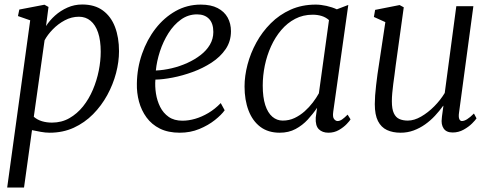

<svg xmlns="http://www.w3.org/2000/svg" viewBox="-20 -581 2190 855"><path d="M12 254 114.5 -490.5 60 -509.5 66 -538.5 178 -560 196 -550 185 -465Q201 -490 225.2 -511.8Q249.5 -533.5 280.2 -547.2Q311 -561 346 -561Q402 -561 438.2 -534.2Q474.5 -507.5 492.2 -460.8Q510 -414 510 -353Q510 -306 496.8 -255.5Q483.5 -205 457.8 -157.8Q432 -110.5 394.5 -72.5Q357 -34.5 308.5 -12.2Q260 10 201 10Q182.5 10 161.8 6.2Q141 2.5 122.5 -1.5L87 254ZM130.5 -61Q146 -47.5 166.8 -41.2Q187.5 -35 211.5 -35Q254.5 -35 289 -54.8Q323.5 -74.5 349.8 -107.2Q376 -140 393.5 -181.2Q411 -222.5 419.8 -266.2Q428.5 -310 428.5 -350.5Q428.5 -401 416.8 -435.8Q405 -470.5 383.2 -488.5Q361.5 -506.5 331.5 -506.5Q298.5 -506.5 268.5 -490.5Q238.5 -474.5 215 -450.2Q191.5 -426 178.5 -401.5Z M980.5 -90Q966.5 -70 937 -46.5Q907.5 -23 867.5 -6.5Q827.5 10 780.5 10Q729 10 692.2 -8.2Q655.5 -26.5 632.5 -58Q609.5 -89.5 599 -128.5Q588.5 -167.5 589.5 -209Q590.5 -278 612.5 -341.2Q634.5 -404.5 672.8 -453.8Q711 -503 762.2 -531.8Q813.5 -560.5 874 -560.5Q919.5 -560.5 949.2 -545Q979 -529.5 993.8 -502.8Q1008.5 -476 1008.5 -442Q1008.5 -397 984.8 -362.2Q961 -327.5 922.2 -302.2Q883.5 -277 838.2 -260.5Q793 -244 749 -235.5Q705 -227 672 -226.5Q669.5 -196.5 674.5 -164.5Q679.5 -132.5 693.2 -105Q707 -77.5 731.2 -60.5Q755.5 -43.5 792.5 -43.5Q820 -43.5 849.2 -52Q878.5 -60.5 907.8 -77.8Q937 -95 963 -122ZM857.5 -517Q818 -517 785.8 -493.8Q753.5 -470.5 730 -433.2Q706.5 -396 692.2 -352.2Q678 -308.5 674 -267Q708.5 -268.5 744.5 -277Q780.5 -285.5 813.8 -300.5Q847 -315.5 873.2 -335.8Q899.5 -356 914.8 -382Q930 -408 930 -438.5Q930 -477 910.8 -497Q891.5 -517 857.5 -517Z M1464 -84Q1460.5 -59.5 1467.8 -50.8Q1475 -42 1483 -42Q1493 -42 1503.5 -49.2Q1514 -56.5 1528 -70.5L1541 -49.5Q1537.5 -43 1524 -28.8Q1510.5 -14.5 1489.5 -2.2Q1468.5 10 1442.5 10Q1415.5 10 1399.8 -5.5Q1384 -21 1386 -57.5L1392 -101Q1374 -74 1350.5 -48.5Q1327 -23 1296.2 -6.5Q1265.5 10 1225.5 10Q1174 10 1139.2 -16.2Q1104.5 -42.5 1086.8 -89Q1069 -135.5 1069 -196Q1069 -242.5 1082.2 -293.2Q1095.5 -344 1121.5 -391.5Q1147.5 -439 1185.8 -477.2Q1224 -515.5 1274.2 -538Q1324.5 -560.5 1386 -560.5Q1408 -560.5 1433.8 -554.8Q1459.5 -549 1480 -539.5L1531 -559ZM1445 -491.5Q1431 -504 1412.5 -509.8Q1394 -515.5 1372.5 -515.5Q1329.5 -515.5 1294.5 -497.2Q1259.5 -479 1232.5 -447.2Q1205.5 -415.5 1187 -374.8Q1168.5 -334 1159.2 -289Q1150 -244 1150 -200Q1150 -148 1161.2 -113.2Q1172.5 -78.5 1192.8 -61.2Q1213 -44 1239 -44Q1267.5 -44 1291.8 -55.5Q1316 -67 1336.5 -85.2Q1357 -103.5 1373 -124.5Q1389 -145.5 1400 -165.5Z M1764 10Q1729 10 1703.2 -2Q1677.5 -14 1663.2 -41.8Q1649 -69.5 1649 -117.5Q1649 -134 1650.5 -156Q1652 -178 1655 -202.5Q1658 -227 1661 -250.5Q1664 -274 1667.5 -293.5L1696 -482.5L1645 -505.5L1650.5 -537L1759.5 -558.5L1778 -548.5L1742 -289Q1739.5 -268.5 1736.8 -247.8Q1734 -227 1731.2 -206.8Q1728.5 -186.5 1726.8 -167Q1725 -147.5 1725 -130Q1725 -95.5 1733.8 -76.8Q1742.5 -58 1758.5 -51Q1774.5 -44 1796 -44Q1824.5 -44 1855.2 -61.8Q1886 -79.5 1913.8 -107.5Q1941.5 -135.5 1960.5 -167L2012 -553.5H2088L2024 -78.5Q2021.5 -60.5 2025.2 -51.2Q2029 -42 2037 -42Q2047 -42 2060 -50Q2073 -58 2090.5 -75.5L2102 -54Q2097.5 -46.5 2082.2 -31.2Q2067 -16 2044.5 -3.5Q2022 9 1995.5 9Q1967.5 9 1955.5 -9Q1943.5 -27 1947.5 -55Q1947.5 -57 1948.2 -63Q1949 -69 1950.2 -77.5Q1951.5 -86 1952.5 -94.5Q1953.5 -103 1954.5 -109.5L1953.5 -110Q1937 -87 1917 -65.5Q1897 -44 1873 -27Q1849 -10 1821.8 0Q1794.5 10 1764 10Z"/></svg>

Font: Merriweather 36pt Light
Style: Italic
Weight: 300
Italic angle: -7.8°
Version: Version 2.101